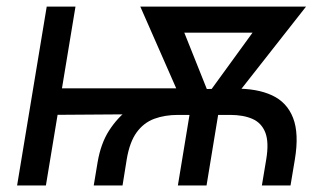

<svg xmlns="http://www.w3.org/2000/svg" viewBox="-20 -566 999 586"><path d="M266.1 0 277.8 -70.3Q287.6 -128.4 313.2 -168Q338.9 -207.5 372.3 -232.4Q405.8 -257.3 439.7 -270.5Q473.6 -283.7 500.7 -288.6Q527.8 -293.5 540 -293.5L695.3 -295.4Q764.2 -296.4 810.1 -275.1Q856 -253.9 874.5 -206.1Q893.1 -158.2 879.9 -79.1L866.7 0H779.3L792.5 -79.1Q801.3 -131.8 789.8 -161.4Q778.3 -190.9 750.5 -203.1Q722.7 -215.3 682.1 -215.3H523.4Q482.9 -215.3 450.7 -203.4Q418.5 -191.4 397 -161.9Q375.5 -132.3 366.7 -79.1L354 0ZM32.2 0 122.6 -545.9H210.4L120.1 0ZM121.1 -215.3 134.3 -296.4H555.7L543 -218.3ZM522.9 0 569.3 -281.7H656.7L610.4 0ZM551.3 -220.2 408.2 -545.9H510.7L633.8 -237.8L621.1 -220.2ZM591.8 -220.2 586.9 -240.7 808.6 -545.9H914.1L658.2 -220.2ZM472.7 -466.3 485.8 -545.9H852.5L839.8 -466.3Z"/></svg>

Font: Inter Variable
Style: Italic
Weight: 400
Italic angle: -9.39999°
Designer: Rasmus Andersson
Foundry: rsms
Version: Version 4.001;git-9221beed3